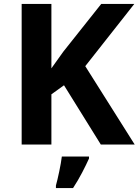

<svg xmlns="http://www.w3.org/2000/svg" viewBox="-20 -734 704 975"><path d="M664 0H492L305 -301L241 -255V0H90V-714H241V-387Q256 -408 271 -429Q286 -450 301 -471L494 -714H662L413 -398ZM432 71Q417 104 397 142.5Q377 181 351 221H264V208Q272 179 281 136Q290 93 294 61H432Z"/></svg>

Font: RS Noto Sans
Style: Bold
Weight: 700
Designer: Monotype Design Team
Foundry: Monotype Imaging Inc.
Version: Version 3.10